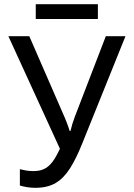

<svg xmlns="http://www.w3.org/2000/svg" viewBox="-20 -887 640 918"><path d="M149 11Q129 11 110 8Q91 5 75 0V-78Q91 -74 106 -71.5Q121 -69 141 -69Q175 -69 198.5 -83Q222 -97 242 -129.5Q262 -162 284 -216L281 -144L20 -714H120L289 -326Q294 -315 298 -304Q302 -293 306 -282.5Q310 -272 313 -261H317Q321 -278 325.5 -293Q330 -308 337 -327L486 -714H580L374 -203Q345 -130 315 -82.5Q285 -35 246 -12Q207 11 149 11ZM151 -796V-867H448V-796Z"/></svg>

Font: Noto Sans Mono
Style: Regular
Weight: 400
Designer: Monotype Design Team
Foundry: Monotype Imaging Inc.
Version: Version 2.014